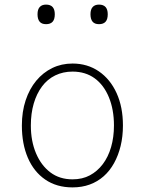

<svg xmlns="http://www.w3.org/2000/svg" viewBox="-20 -795 629 834"><path d="M295 19Q226 19 176.5 -15Q127 -49 101 -109.5Q75 -170 75 -250Q75 -310 91.5 -359.5Q108 -409 137.5 -444.5Q167 -480 207 -499.5Q247 -519 295 -519Q360 -519 409.5 -485Q459 -451 486.5 -390.5Q514 -330 514 -250Q514 -202 504 -161Q494 -120 475.5 -86.5Q457 -53 430.5 -29.5Q404 -6 370 6.5Q336 19 295 19ZM295 -16Q338 -16 370.5 -33.5Q403 -51 426.5 -82Q450 -113 462.5 -156Q475 -199 475 -250Q475 -319 453 -372.5Q431 -426 391 -455Q351 -484 295 -484Q254 -484 220 -467.5Q186 -451 162.5 -419.5Q139 -388 126.5 -345Q114 -302 114 -250Q114 -182 136.5 -129Q159 -76 199 -46Q239 -16 295 -16ZM180 -690Q161 -690 152 -701Q143 -712 143 -733Q143 -754 152.5 -764.5Q162 -775 180 -775Q199 -775 208.5 -764.5Q218 -754 218 -733Q218 -711 208.5 -700.5Q199 -690 180 -690ZM410 -690Q391 -690 382 -701Q373 -712 373 -733Q373 -754 382.5 -764.5Q392 -775 410 -775Q429 -775 438.5 -764.5Q448 -754 448 -733Q448 -711 438.5 -700.5Q429 -690 410 -690Z"/></svg>

Font: Playwrite HR Lijeva Thin
Style: Regular
Weight: 250
Designer: Veronika Burian, José Scaglione
Foundry: TypeTogether
Version: Version 1.002